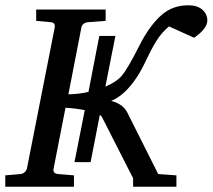

<svg xmlns="http://www.w3.org/2000/svg" viewBox="-35 -707 805 727"><path d="M750 -629Q750 -599 700 -564L605 -607Q577 -584 557.5 -552.5Q538 -521 519 -480.5Q500 -440 484 -416Q438 -346 386 -325Q431 -313 447 -281L564 -48L633 -43V0H469V-32L351 -264Q348 -269 343 -272L308 -93H247L286 -290Q249 -297 213 -299L168 -69Q164 -50 185 -48L245 -43V0H-15V-43L42 -48Q52 -49 58.5 -55Q65 -61 67 -69L172 -602Q176 -622 156 -623L102 -628V-671H365V-628L299 -623Q277 -621 273 -602L224 -350Q260 -350 300 -359L341 -571H402L364 -379Q406 -397 425 -419Q449 -447 490.5 -530Q532 -613 580 -653Q621 -687 678 -687Q712 -687 731 -670.5Q750 -654 750 -629Z"/></svg>

Font: Veleka
Style: Italic
Weight: 400
Italic angle: -12°
Designer: Stefan Peev, Context Ltd, 2016; SIL International, 1997-2014.
Foundry: Stefan Peev, Context Ltd, 2016
Version: Version 1.000